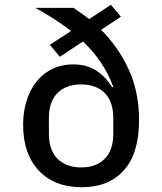

<svg xmlns="http://www.w3.org/2000/svg" viewBox="-20 -773 680 805"><path d="M487 -703 404 -648Q476 -576 519.5 -482Q563 -388 563 -270Q563 -130 499.5 -59Q436 12 323 12Q208 12 142.5 -58Q77 -128 77 -248Q77 -324 103.5 -382Q130 -440 177.5 -471.5Q225 -503 287 -503Q343 -503 383.5 -477Q424 -451 450 -407L455 -409Q415 -517 328 -599L231 -535L189 -585L278 -643Q211 -695 128 -740H288Q323 -717 354 -693L445 -753ZM321 -71Q383 -71 419 -107Q455 -143 455 -213V-278Q455 -347 419 -383Q383 -419 320 -419Q257 -419 221 -383Q185 -347 185 -278V-213Q185 -143 221.5 -107Q258 -71 321 -71Z"/></svg>

Font: Writer Medium
Style: Regular
Weight: 500
Monospace: yes
Designer: Mike Abbink, Paul van der Laan, Pieter van Rosmalen
Foundry: Bold Monday
Version: Version 2.001 2020